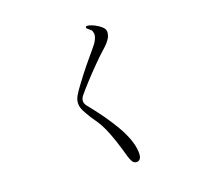

<svg xmlns="http://www.w3.org/2000/svg" viewBox="-117 -941 1235 1129"><g transform="rotate(-15 500.0 -377.0)"><path d="M580 47Q564 48 553.5 33.5Q543 19 535 -2.5Q527 -24 520 -42Q494 -108 474 -148.5Q454 -189 438 -212.5Q422 -236 409.5 -250.5Q397 -265 386 -279Q363 -310 350.5 -330.5Q338 -351 336 -374Q334 -397 345.5 -421.5Q357 -446 377 -478Q411 -534 443.5 -581.5Q476 -629 498.5 -660.5Q521 -692 524 -701Q537 -730 534 -746.5Q531 -763 524 -770Q517 -776 504.5 -784Q492 -792 498 -800Q502 -804 517.5 -801.5Q533 -799 552.5 -791Q572 -783 589 -771Q613 -754 611.5 -732Q610 -710 603 -698Q590 -672 563 -644.5Q536 -617 495 -567Q460 -525 427.5 -482.5Q395 -440 378 -415Q354 -380 381 -351Q394 -337 419 -310.5Q444 -284 474 -248Q504 -212 532.5 -172Q561 -132 581 -90Q601 -48 606 -10Q610 20 602.5 33Q595 46 580 47Z"/></g></svg>

Font: Shippori Mincho TTF
Style: Regular
Weight: 400
Version: Version 2.100